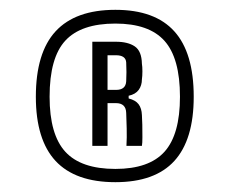

<svg xmlns="http://www.w3.org/2000/svg" viewBox="-20 -885 468 391"><path d="M215 -514Q133.5 -514 93.2 -557.2Q53 -600.5 53 -688Q53 -777.5 93.2 -821.2Q133.5 -865 215 -865Q295.5 -865 335 -821.2Q374.5 -777.5 374.5 -688Q374.5 -600.5 335 -557.2Q295.5 -514 215 -514ZM215 -541Q283.5 -541 315 -576Q346.5 -611 346.5 -688Q346.5 -766.5 315 -801.8Q283.5 -837 215 -837Q145 -837 113 -802.2Q81 -767.5 81 -688Q81 -611 113 -576Q145 -541 215 -541ZM168 -588V-800H216Q240.5 -800 254.5 -790.5Q268.5 -781 269 -755Q270 -749.5 270 -739.8Q270 -730 269 -723.5Q269 -711 262.5 -702Q256 -693 242 -690V-684.5Q256 -681 262.2 -672.8Q268.5 -664.5 269 -650.5Q269.5 -644 269.8 -631Q270 -618 270 -605.5Q270 -593 269 -588H237.5Q238.5 -605 238 -623.8Q237.5 -642.5 237 -655Q236.5 -675 216 -675H199V-588ZM199 -702H217Q226 -702 231.2 -706.2Q236.5 -710.5 237 -719.5Q237.5 -730 237.5 -738Q237.5 -746 237 -758Q236 -772.5 216 -772.5H199Z"/></svg>

Font: Big Shoulders Text Thin
Style: Regular
Weight: 400
Version: Version 2.002